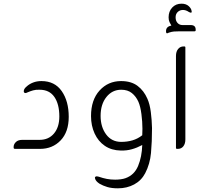

<svg xmlns="http://www.w3.org/2000/svg" viewBox="-20 -808 1096 1042"><path d="M197 0H62Q54 0 54 -7V-11Q54 -25 66 -37Q78 -49 101 -49H195Q244 -49 273 -83.5Q302 -118 302 -176Q302 -243 275 -282Q248 -321 195 -321Q175 -322 159.5 -317.5Q144 -313 130 -307Q127 -306 124.5 -304.5Q122 -303 119 -303Q109 -303 109 -313Q109 -326 125 -339Q139 -352 159.5 -360Q180 -368 205 -368Q277 -368 315 -313.5Q353 -259 353 -174Q353 -92 309 -46Q265 0 197 0Z M780 -272Q793 -243 798.5 -200Q804 -157 805 -113Q805 -38 799.5 22Q794 82 768 132Q747 172 708 193Q669 214 620 214Q586 214 562.5 207Q539 200 520 189Q499 175 496 161Q496 159 495.5 158.5Q495 158 495 158Q495 149 506 149Q510 149 516 151Q539 159 560 163Q581 167 605 167Q620 167 635 165Q650 163 661 159Q709 142 729.5 92.5Q750 43 752 -21Q724 -6 695.5 2Q667 10 635 9Q585 8 549 -16.5Q513 -41 493.5 -83.5Q474 -126 474 -178Q474 -266 520.5 -317Q567 -368 637 -368Q692 -368 726.5 -342Q761 -316 780 -272ZM638 -38Q671 -38 699.5 -46.5Q728 -55 752 -74Q752 -82 752.5 -91Q753 -100 753 -109Q753 -147 747.5 -189Q742 -231 731 -256Q718 -285 695.5 -303Q673 -321 638 -321Q589 -321 557.5 -281.5Q526 -242 526 -179Q526 -119 556 -78.5Q586 -38 638 -38Z M970 -672H1015Q1042 -672 1042 -647V-644Q1042 -638 1035 -638H953Q936 -638 924 -637Q912 -636 897 -631Q889 -627 887 -627Q881 -627 881 -639Q881 -664 910 -669Q905 -677 900 -688Q895 -699 895 -714Q895 -746 914.5 -767Q934 -788 965 -788Q990 -788 1004.5 -774.5Q1019 -761 1020 -747Q1021 -745 1020 -742Q1019 -739 1016 -739Q1014 -739 1010.5 -740.5Q1007 -742 1005 -743Q989 -754 973 -754Q956 -754 944.5 -743Q933 -732 933 -714Q933 -695 943.5 -683.5Q954 -672 970 -672ZM976 -556H981Q986 -556 986 -550V-51Q986 -28 975 -14Q964 0 945 0H940Q935 0 935 -6V-504Q935 -528 946.5 -542Q958 -556 976 -556Z"/></svg>

Font: Zain Light
Style: Regular
Weight: 300
Designer: Zain,Boutros
Foundry: Mobile Telecommunications Company (Zain), 2024
Version: Version 1.51; ttfautohint (v1.8.4)